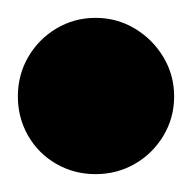

<svg xmlns="http://www.w3.org/2000/svg" viewBox="-57 -618 215 215"><path d="M-37 -510Q-37 -486 -25.5 -466Q-14 -446 6 -434.5Q26 -423 50 -423Q74 -423 94 -434.5Q114 -446 126 -466Q138 -486 138 -510Q138 -534 126 -554Q114 -574 94 -586Q74 -598 50 -598Q26 -598 6 -586Q-14 -574 -25.5 -554Q-37 -534 -37 -510Z"/></svg>

Font: Linefont
Style: Bold
Weight: 700
Monospace: yes
Version: Version 3.002;gftools[0.9.33]